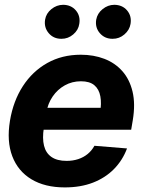

<svg xmlns="http://www.w3.org/2000/svg" viewBox="-20 -785 604 815"><path d="M255.1 10.5Q170.6 10.5 113.4 -24Q56.2 -58.5 32.1 -122Q8 -185.4 22.3 -272.5Q36.2 -356.2 77 -419.2Q117.8 -482.2 180.6 -517.5Q243.4 -552.7 322.9 -552.7Q377.7 -552.7 423 -535.3Q468.3 -517.9 499.2 -483.1Q530.2 -448.2 542.6 -396.2Q555.1 -344.1 543.6 -274.4L536.8 -234.2H76.1L91.5 -327.5H479.2L404.4 -304.3Q411.6 -346.1 405.9 -376.4Q400.2 -406.7 380.3 -423.4Q360.4 -440 323.6 -440Q286.1 -440 255.1 -422.7Q224.1 -405.4 203.7 -375.6Q183.2 -345.9 176.9 -307.8L166.1 -241.8Q159.1 -197.7 166.9 -166.4Q174.7 -135.2 198.5 -118.7Q222.4 -102.1 262.6 -102.1Q289.5 -102.1 312.1 -109.6Q334.8 -117.1 352.2 -131.4Q369.7 -145.8 380.8 -166.2L519.2 -154.9Q500.3 -104.5 463.7 -67.3Q427.1 -30.2 374.7 -9.8Q322.2 10.5 255.1 10.5ZM240.9 -620.3Q207.2 -620.1 186.7 -644.3Q166.2 -668.5 171.4 -701.6Q175.8 -728.2 198.1 -746.3Q220.4 -764.4 247.9 -764.6Q281.9 -764.4 302.1 -740.7Q322.2 -717 316.5 -683.4Q312.8 -657.5 290.8 -638.8Q268.8 -620.1 240.9 -620.3ZM457.9 -620.3Q424.7 -620.1 403.9 -644.1Q383 -668.1 388.4 -701.6Q393.2 -728.2 415.5 -746.3Q437.9 -764.4 464.9 -764.6Q499.4 -764.4 519.5 -740.7Q539.6 -717 534.1 -683.4Q529.8 -657.5 508 -638.8Q486.2 -620.1 457.9 -620.3Z"/></svg>

Font: Inter Tight
Style: Italic
Weight: 400
Italic angle: -9.39999°
Designer: Rasmus Andersson
Foundry: rsms
Version: Version 3.002